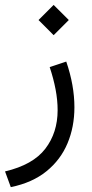

<svg xmlns="http://www.w3.org/2000/svg" viewBox="-20 -500 375 781"><path d="M198.2 -480 259.8 -418.5 198.2 -356.9 136.7 -418.5ZM23.9 261.2 0.5 197.3Q114.3 170.4 164.3 105Q214.4 39.6 214.4 -51.8Q214.4 -92.3 206.1 -136.2Q197.8 -180.2 182.1 -227.1L249.5 -249.5Q282.7 -152.8 282.7 -63.5Q282.7 16.1 254.6 83Q226.6 149.9 169.2 196.5Q111.8 243.2 23.9 261.2Z"/></svg>

Font: Vazirmatn UI NL Light
Style: Regular
Weight: 300
Designer: Saber Rastikerdar
Foundry: Saber Rastikerdar
Version: Version 33.003